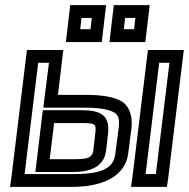

<svg xmlns="http://www.w3.org/2000/svg" viewBox="-20 -704 737 749"><path d="M635 0 694 -484 697 -509H672H582H557L554 -484L495 0L491 25H516H606H631L635 0ZM588 -25H548L601 -459H641L588 -25ZM262 25C387 25 470 -21 480 -105L493 -205C498 -252 484 -292 452 -310C424 -326 376 -334 315 -334H206L224 -484L227 -509H202H110H85L82 -484L23 0L19 25H44H262ZM269 -25H76L129 -459H171L152 -309L149 -284H174H308C366 -284 402 -278 424 -266C442 -256 447 -241 443 -205L430 -105C424 -49 380 -25 269 -25ZM270 -83H174L191 -224H289C354 -224 357 -223 351 -178L344 -117C340 -87 318 -83 270 -83ZM264 -33C316 -33 385 -44 394 -117L401 -178C411 -259 369 -274 295 -274H172H147L144 -249L121 -58L118 -33H143H264ZM380 -565 391 -659 394 -684H369H279H254L251 -659L240 -565L237 -540H262H352H377L380 -565ZM333 -590H293L298 -634H338L333 -590ZM550 -565 561 -659 564 -684H539H449H424L421 -659L410 -565L407 -540H432H522H547L550 -565ZM503 -590H463L468 -634H508L503 -590Z"/></svg>

Font: Gamestation Display Outline
Style: Italic
Weight: 400
Designer: Jonas Hecksher
Foundry: Jonas Hecksher, Playtypeª, e-types AS
Version: Version 1.003